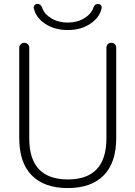

<svg xmlns="http://www.w3.org/2000/svg" viewBox="-20 -948 690 978"><path d="M78 -245V-705Q78 -715 85.5 -722.5Q93 -730 104 -730Q114 -730 121.5 -723Q129 -716 129 -705V-243Q129 -34 326 -34Q522 -34 522 -243V-705Q522 -716 529 -723Q536 -730 547 -730Q558 -730 565 -723Q572 -716 572 -705V-245Q572 -119 508 -54.5Q444 10 325 10Q206 10 142 -54.5Q78 -119 78 -245ZM455 -908Q462 -928 479 -928Q488 -928 493.5 -922Q499 -916 498 -908Q489 -860 441 -827.5Q393 -795 325 -795Q257 -795 209 -827.5Q161 -860 152 -908Q151 -916 156.5 -922Q162 -928 171 -928Q188 -928 195 -908Q205 -877 241 -855Q277 -833 325 -833Q373 -833 409 -855Q445 -877 455 -908Z"/></svg>

Font: Rounded Mplus 1c Light
Style: Regular
Weight: 300
Version: Version 1.059.20150529